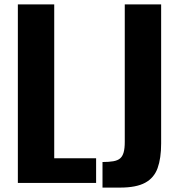

<svg xmlns="http://www.w3.org/2000/svg" viewBox="-20 -830 812 871"><path d="M61 0V-810H226V-112H416V0ZM445 21V-95Q474 -95 494 -98.5Q514 -102 525 -111.5Q536 -121 541 -139Q546 -157 546 -186V-810H711V-179Q711 -112 695 -67.5Q679 -23 638.5 -1Q598 21 525 21Z"/></svg>

Font: Oswald SemiBold
Style: Regular
Weight: 600
Designer: Vernon Adams
Foundry: Vernon Adams
Version: Version 4.103;gftools[0.9.33.dev8+g029e19f]